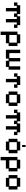

<svg xmlns="http://www.w3.org/2000/svg" viewBox="2685 -3356 855 6265"><g transform="rotate(90 3112.5 -223.5)"><path d="M240 12V-343H170V-254H60V-365H150V-455H440V-365H511V-455H800V-365H890V-254H781V-343H710V12H600V-343H531V-254H420V-343H350V12Z M1011 184V-366H1101V-456H1391V-366H1482V-77H1391V12H1121V184ZM1121 -100H1371V-344H1121Z M1603 12V-456H1713V-100H1874V-456H1983V-100H2144V-456H2253V-77H2164V12H1963V-77H1893V12Z M2554 12V-344H2484V-255H2374V-366H2464V-456H2754V-366H2845V-255H2734V-344H2664V12Z M3056 12V-77H2966V-366H3056V-456H3346V-366H3437V-77H3346V12ZM3076 -100H3326V-344H3076Z M3738 12V-343H3668V-254H3558V-365H3648V-455H3938V-365H4009V-455H4298V-365H4388V-254H4279V-343H4208V12H4098V-343H4029V-254H3918V-343H3848V12Z M4599 12V-77H4509V-366H4599V-456H4889V-366H4980V-77H4889V12ZM4619 -100H4869V-344H4619ZM4712 -518V-631H4777V-518Z M5101 184V-366H5191V-456H5481V-366H5572V-77H5481V12H5211V184ZM5211 -100H5461V-344H5211Z M5783 12V-77H5693V-366H5783V-456H6073V-366H6164V-77H6073V12ZM5803 -100H6053V-344H5803Z"/></g></svg>

Font: Pixelify Sans Medium
Style: Regular
Weight: 500
Designer: Stefie Justprince
Foundry: Typecalism Foundryline
Version: Version 1.000;February 13, 2025;FontCreator 15.0.0.3015 64-b